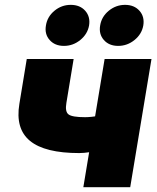

<svg xmlns="http://www.w3.org/2000/svg" viewBox="-20 -782 656 802"><path d="M311 -142.6Q167.5 -142.6 105.5 -193.4Q43.5 -244.1 61 -348.6L91.8 -535.6H287.6L257.3 -352.1Q251 -315.4 266.4 -304Q281.7 -292.5 335.4 -292.5Q361.3 -292.5 393.6 -298.8Q425.8 -305.2 468.8 -318.8L444.3 -168.9Q434.6 -163.6 409.7 -157.2Q384.8 -150.9 357.2 -146.7Q329.6 -142.6 311 -142.6ZM328.1 0 417 -535.6H612.8L523.9 0ZM473.6 -590.3Q435.5 -590.3 413.8 -615Q392.1 -639.6 398.4 -675.8Q404.3 -712.4 434.3 -737.1Q464.4 -761.7 502.4 -761.7Q540.5 -761.7 562.5 -737.1Q584.5 -712.4 578.6 -675.8Q572.3 -639.6 542 -615Q511.7 -590.3 473.6 -590.3ZM247.1 -590.3Q209 -590.3 187.3 -615Q165.5 -639.6 171.9 -675.8Q177.7 -712.4 207.5 -737.1Q237.3 -761.7 275.4 -761.7Q314 -761.7 335.9 -737.1Q357.9 -712.4 352.1 -675.8Q345.7 -639.6 315.4 -615Q285.2 -590.3 247.1 -590.3Z"/></svg>

Font: Inter 20pt Black
Style: Italic
Weight: 900
Italic angle: -9.3988°
Version: Version 4.001;git-66647c0bb